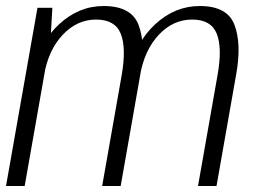

<svg xmlns="http://www.w3.org/2000/svg" viewBox="-26 -618 862 638"><path d="M-6 0H56L142 -488L148 -592H98.5ZM313.5 0H375L440.5 -372Q458.5 -472 434.5 -535Q410.5 -598 318.5 -598Q236 -598 170.8 -537.8Q105.5 -477.5 90 -389.5L120.5 -368.5Q135 -452.5 182.8 -502.8Q230.5 -553 293 -553Q356.5 -553 375.2 -506Q394 -459 378.5 -369ZM632 0H693.5L759 -372Q777 -472.5 753.2 -535.2Q729.5 -598 638 -598Q555 -598 489.8 -537.5Q424.5 -477 409.5 -389.5L439.5 -368.5Q454.5 -452.5 502 -502.8Q549.5 -553 612.5 -553Q675.5 -553 694.2 -506Q713 -459 697 -369Z"/></svg>

Font: Anybody UltraCondensed Thin Light
Style: Italic
Weight: 300
Italic angle: -10°
Version: Version 1.111